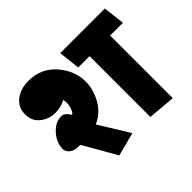

<svg xmlns="http://www.w3.org/2000/svg" viewBox="-157 -932 1199 1199"><g transform="rotate(-45 442.5 -332.5)"><path d="M590 0V-537H490L474 -680H868L885 -537H772V16ZM254 -354Q269 -365 276.5 -389.5Q284 -414 284 -431Q284 -442 282 -449.5Q280 -457 279 -460Q262 -449 237.5 -443Q213 -437 188 -437Q134 -437 91 -471Q48 -505 48 -564Q48 -626 94.5 -662Q141 -698 210 -698Q322 -698 391.5 -618Q461 -538 461 -440Q461 -375 425 -308Q389 -241 316 -208L439 -8L283 33L158 -186Q152 -186 147 -186.5Q142 -187 136 -187Q107 -187 86.5 -201.5Q66 -216 61 -241Q61 -301 104 -349Q147 -397 201 -397Q217 -397 231 -384Q245 -371 254 -354Z"/></g></svg>

Font: Palanquin Dark
Style: Bold
Weight: 700
Designer: Pria Ravichandran
Version: Version 1.000